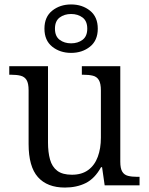

<svg xmlns="http://www.w3.org/2000/svg" viewBox="-20 -834 671 864"><path d="M272.3 10Q192.3 10 150.5 -37.2Q108.7 -84.3 108.7 -186V-427.7Q108.7 -458.7 99.8 -473.5Q91 -488.3 73.7 -493Q56.3 -497.7 30.7 -497.7H21.7V-536H196V-193Q196 -148.7 205.2 -116Q214.3 -83.3 237.7 -65.5Q261 -47.7 303.7 -47.7Q348 -47.7 377 -69Q406 -90.3 420 -128.2Q434 -166 434 -214.3V-426.7Q434 -458.7 424.8 -473.8Q415.7 -489 398 -493.3Q380.3 -497.7 355.3 -497.7H348.3V-536H521.3V-106.3Q521.3 -76 530.2 -61.5Q539 -47 556 -42.7Q573 -38.3 596.7 -38.3H608V0H451L439.3 -81.7H434.7Q406.7 -30.7 366 -10.3Q325.3 10 272.3 10ZM300 -596Q250 -596 215 -624Q180 -652 180 -705Q180 -758 215 -786Q250 -814 300 -814Q350 -814 385 -786Q420 -758 420 -705Q420 -652 385 -624Q350 -596 300 -596ZM300 -639Q330.3 -639 351.5 -654.8Q372.7 -670.7 372.7 -705Q372.7 -739.3 351.5 -755.2Q330.3 -771 300 -771Q269.7 -771 248.5 -755.2Q227.3 -739.3 227.3 -705Q227.3 -670.7 248.5 -654.8Q269.7 -639 300 -639Z"/></svg>

Font: Noto Serif Hentaigana ExtraLight
Style: Regular
Weight: 200
Designer: Kazuhiro Yamada
Foundry: nipponia
Version: Version 1.000